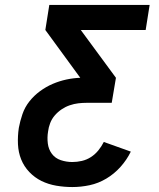

<svg xmlns="http://www.w3.org/2000/svg" viewBox="-20 -755 640 775"><path d="M272 0Q239 0 207 -5.5Q175 -11 147.5 -24.5Q120 -38 98.5 -60.5Q77 -83 65.5 -111.5Q54 -140 52.5 -173Q51 -206 56 -239Q61 -266 70.5 -294Q80 -322 98.5 -345.5Q117 -369 141.5 -387Q166 -405 193 -416.5Q220 -428 248 -434Q276 -440 304 -441L163 -634L179 -735H584L568 -634H306L448 -441L431 -340H331Q313 -340 296 -338Q279 -336 261.5 -330Q244 -324 228.5 -313.5Q213 -303 201 -289Q189 -275 182.5 -258Q176 -241 174 -224Q170 -200 173 -176Q176 -152 189.5 -134Q203 -116 225.5 -108.5Q248 -101 272 -101Q291 -101 310.5 -105.5Q330 -110 347 -121Q364 -132 377 -148Q390 -164 399 -182L508 -143Q492 -110 466.5 -81.5Q441 -53 409 -34Q377 -15 342 -7.5Q307 0 272 0Z"/></svg>

Font: Iosevka Curly Extended
Style: Bold Italic
Weight: 700
Width: 7
Italic angle: -9°
Monospace: yes
Designer: Belleve Invis
Foundry: Belleve Invis
Version: Version 11.1.0; ttfautohint (v1.8.3)